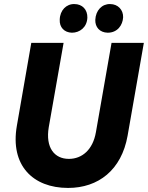

<svg xmlns="http://www.w3.org/2000/svg" viewBox="-20 -911 728 945"><path d="M315 14C464 14 578 -74 608 -243L688 -700H529L452 -260C437 -174 384 -129 319 -129C248 -129 203 -184 220 -285L293 -700H134L63 -292C29 -97 142 14 315 14ZM334 -750C372 -750 408 -776 410 -824C411 -864 385 -891 346 -891C307 -892 275 -861 274 -814C272 -777 296 -751 334 -750ZM510 -750C558 -750 584 -787 586 -826C587 -862 561 -891 522 -891C482 -892 451 -860 449 -813C448 -778 470 -751 510 -750Z"/></svg>

Font: Fixel Text 20240404
Style: Bold Italic
Weight: 700
Width: 4
Italic angle: -10°
Designer: AlfaBravo + MacPaw
Foundry: Kyrylo Tkachov, Marchela Mozhyna, Serhii Makarenko, Maria Weinstein, Zakhar Kryvoshyya
Version: Version 1.211;Glyphs 3.2 (3225)